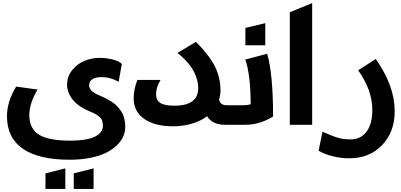

<svg xmlns="http://www.w3.org/2000/svg" viewBox="-20 -804 2585 1237"><path d="M84 -246.1 222.2 -227.1Q168.9 -138.2 168.9 -63Q168.9 24.4 230.2 63.2Q291.5 102.1 432.1 102.1Q490.7 102.1 533.2 94.2Q575.7 86.4 598.9 72.5Q622.1 58.6 632.6 42.5Q643.1 26.4 643.1 6.8Q643.1 -12.7 637.7 -27.1Q632.3 -41.5 619.6 -52.2Q606.9 -63 594.2 -69.8Q581.5 -76.7 559.1 -85.9Q484.4 -116.7 448.2 -162.4Q412.1 -208 412.1 -258.8Q412.1 -310.5 444.1 -351.1Q476.1 -391.6 523.2 -411.4Q570.3 -431.2 621.1 -431.2Q665.5 -431.2 707 -420.4Q748.5 -409.7 765.1 -392.1L744.1 -276.9Q692.9 -307.1 634.8 -307.1Q614.3 -307.1 597.7 -303.5Q581.1 -299.8 567.6 -287.4Q554.2 -274.9 554.2 -254.9Q554.2 -235.8 569.1 -220.2Q584 -204.6 621.1 -189Q642.6 -180.2 659.4 -171.6Q676.3 -163.1 696.8 -150.4Q717.3 -137.7 732.2 -122.3Q747.1 -106.9 760.3 -87.6Q773.4 -68.4 780.3 -42.7Q787.1 -17.1 787.1 12.2Q787.1 44.9 773.9 75.2Q760.7 105.5 732.2 132.8Q703.6 160.2 662.4 180.7Q621.1 201.2 560.8 213.1Q500.5 225.1 428.2 225.1Q229.5 225.1 127.2 154.3Q24.9 83.5 24.9 -55.2Q24.9 -148.9 84 -246.1ZM272.9 413.1V313L400.9 280.8V413.1ZM455.1 413.1V313L583 280.8V413.1Z M865.7 -289.1H1014.6Q985.4 -241.7 985.4 -196.8Q985.4 -159.7 1012 -141.4Q1038.6 -123 1104.5 -123Q1133.3 -123 1157 -127Q1180.7 -130.9 1201.2 -140.9Q1221.7 -150.9 1234.9 -166.3Q1248 -181.6 1253.7 -205.8Q1259.3 -230 1255.4 -261.2Q1241.7 -369.6 1123.5 -462.9L1241.7 -534.2Q1305.7 -472.7 1347.2 -407Q1388.7 -341.3 1398.4 -261.2Q1405.3 -207.5 1391.6 -162.1Q1398.9 -126 1440.4 -126H1533.7V0H1427.7Q1349.1 0 1314.5 -55.2Q1271.5 -22.9 1213.9 -6.6Q1156.2 9.8 1095.7 9.8Q977.5 9.8 909.4 -37.8Q841.3 -85.4 841.3 -168.9Q841.3 -231.4 865.7 -289.1Z M1460 -126H1549.3Q1576.7 -126 1595.2 -132.8Q1593.8 -329.1 1560.1 -419.9L1701.2 -458Q1739.3 -328.6 1739.3 -53.2Q1653.3 0 1560.1 0H1460ZM1561 -512.2V-624L1689 -654.8V-512.2Z M1847.2 0V-725.1L1991.2 -784.2V0Z M2032.7 167 2057.6 44.9Q2061.5 46.4 2082.5 55.2Q2103.5 64 2106.9 65.4Q2110.4 66.9 2127.2 73.5Q2144 80.1 2149.4 81.1Q2154.8 82 2168.9 86.2Q2183.1 90.3 2191.9 91.1Q2200.7 91.8 2213.4 93Q2226.1 94.2 2238.8 94.2Q2304.2 94.2 2341.6 43.9Q2378.9 -6.3 2378.9 -95.2Q2378.9 -223.1 2287.6 -351.1L2400.9 -423.8Q2522.9 -250.5 2522.9 -87.9Q2522.9 46.4 2441.7 131.1Q2360.4 215.8 2230 215.8Q2176.8 215.8 2123.5 202.6Q2070.3 189.5 2032.7 167Z"/></svg>

Font: LT Superior
Style: Bold
Weight: 400
Designer: Daniel Lyons
Foundry: LyonsType
Version: Version 1.000